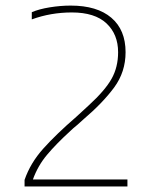

<svg xmlns="http://www.w3.org/2000/svg" viewBox="-20 -674 550 694"><path d="M440.6 0V-25.2H98.9Q116.9 -75.1 150 -114.4Q183 -153.8 234.7 -201Q242.8 -209.1 259.9 -223Q274.7 -236.1 281.9 -242.8Q351.6 -302.2 392.8 -358.1Q433.9 -414.1 433.9 -485.2Q433.9 -566.1 382.4 -609.9Q330.9 -653.8 235.6 -653.8Q198.7 -653.8 159.8 -647.5Q121 -641.2 94.9 -629.9V-603.9Q163.7 -629 239.7 -629Q322.8 -629 364.9 -589.5Q406.9 -549.9 406.9 -485.2Q406.9 -431.2 383.3 -389.2Q359.7 -347.1 300.8 -293.2Q281.9 -275.2 255.8 -251.8Q183 -188.8 136.5 -136.9Q89.9 -85 68.8 -23.8V0Z"/></svg>

Font: Arad-VF Thin Dots1
Style: Regular
Weight: 100
Designer: Mohammad Darvishi
Version: Version 1.000;August 30, 2024;FontCreator 15.0.0.2992 64-bit